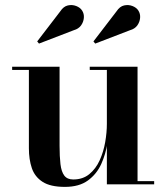

<svg xmlns="http://www.w3.org/2000/svg" viewBox="-20 -721 650 751"><path d="M234 10Q177 10 146.5 -9.8Q116 -29.5 104.5 -63.5Q93 -97.5 93 -141V-447.5H27.5V-460H213V-150.5Q213 -108.5 216.5 -79Q220 -49.5 231.5 -34.2Q243 -19 266.5 -19Q304 -19 329.5 -40Q355 -61 370 -94.2Q385 -127.5 391.5 -165.2Q398 -203 398 -236.5L406.5 -239Q406.5 -203.5 400 -160.8Q393.5 -118 375.8 -79Q358 -40 323.8 -15Q289.5 10 234 10ZM398 0V-447.5H331V-460H518V-12.5H583V0ZM132.5 -550.5 125.5 -559 216 -677Q228.5 -696 245.5 -699.8Q262.5 -703.5 278 -697.5Q293.5 -691.5 301 -680Q309.5 -667 308 -650.8Q306.5 -634.5 296.8 -621.2Q287 -608 269 -603ZM352.5 -550.5 345.5 -559 436 -677Q448.5 -696 465.5 -699.8Q482.5 -703.5 498 -697.5Q513.5 -691.5 521 -680Q529.5 -667 528 -650.8Q526.5 -634.5 516.8 -621.2Q507 -608 489 -603Z"/></svg>

Font: Bodoni Moda 18pt SemiBold
Style: Regular
Weight: 600
Designer: Owen Earl
Foundry: indestructible type
Version: Version 2.005